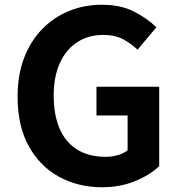

<svg xmlns="http://www.w3.org/2000/svg" viewBox="-20 -774 757 808"><path d="M409 14Q309 14 228.5 -30Q148 -74 101 -159Q54 -244 54 -367Q54 -459 81.5 -530.5Q109 -602 158 -652Q207 -702 271 -728Q335 -754 409 -754Q489 -754 545.5 -724.5Q602 -695 638 -659L559 -565Q531 -591 497.5 -609Q464 -627 414 -627Q352 -627 305 -596.5Q258 -566 232 -509Q206 -452 206 -372Q206 -291 230.5 -233.5Q255 -176 304 -145Q353 -114 425 -114Q452 -114 477 -121.5Q502 -129 517 -142V-288H386V-409H650V-75Q612 -38 549 -12Q486 14 409 14Z"/></svg>

Font: Noto Sans KR Thin
Style: Bold
Weight: 700
Version: Version 2.004-H2;hotconv 1.0.118;makeotfexe 2.5.65603